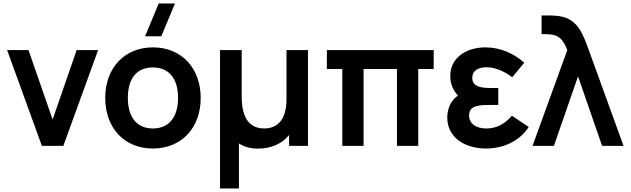

<svg xmlns="http://www.w3.org/2000/svg" viewBox="-20 -822 3554 1082"><path d="M216 0H337L533 -540H412L276.5 -148.5L140.5 -540H20Z M841.5 15C1003 15 1111 -101.5 1111 -270C1111 -437 1004.5 -555 841.5 -555C682 -555 573 -439.5 573 -270C573 -103 679 15 841.5 15ZM700.5 -270C700.5 -372 744.5 -442 841.5 -442C936 -442 983.5 -374.5 983.5 -270C983.5 -168.5 937 -98 841.5 -98C748.5 -98 700.5 -165 700.5 -270ZM797.5 -617.5H889L966 -802.5H874.5Z M1220 240H1326.5V-14C1353.5 4.5 1389 15.5 1432.5 15.5C1510 15.5 1570 -13 1609 -61V0H1715.5V-540H1594.5V-262.5C1594.5 -131.5 1529.5 -98 1468.5 -98C1353 -98 1342 -213.5 1342 -280V-540H1220Z M1909 0H2029V-433H2217V0H2337V-433H2424V-540H1822V-433H1909Z M2719 15C2822 15 2911 -30.5 2959.5 -106.5L2864.5 -170C2826 -124 2779 -98 2721 -98C2660.5 -98 2623.5 -126.5 2623.5 -171.5C2623.5 -230 2683 -230.5 2748 -230.5H2788V-326H2748.5C2687.5 -326 2641.5 -334.5 2641.5 -383C2641.5 -426 2678.5 -443 2721.5 -443C2773.5 -443 2826.5 -417.5 2866.5 -386.5L2934.5 -468.5C2875 -521.5 2799 -555 2715.5 -555C2611.5 -555 2517.5 -500 2517.5 -394C2517.5 -353 2530.5 -317 2560.5 -283.5C2522 -256.5 2500.5 -211 2500.5 -159.5C2500.5 -46.5 2600.5 15 2719 15Z M3177 -540 2981 0H3101.5L3237.5 -391.5L3373 0H3494L3298 -540C3267 -627.5 3236 -707.5 3150 -727.5C3119.5 -735 3081 -735 3069.5 -735H3032V-629.5H3057.5C3126.5 -629.5 3151.5 -604 3177 -540Z"/></svg>

Font: Manrope
Style: Bold
Weight: 700
Designer: Mikhail Sharanda
Foundry: Mikhail Sharanda
Version: Version 4.505;FEAKit 1.0